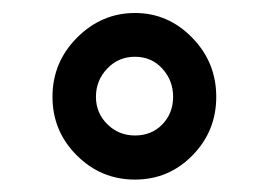

<svg xmlns="http://www.w3.org/2000/svg" viewBox="-20 -741 420 300"><path d="M190.9 -720.7Q242.7 -720.7 280.3 -682.1Q317.9 -643.6 317.9 -589.8Q317.9 -536.1 280.8 -498.3Q243.7 -460.4 190.9 -460.4Q137.7 -460.4 99.9 -498.3Q62 -536.1 62 -589.8Q62 -643.6 100.3 -682.1Q138.7 -720.7 190.9 -720.7ZM190.9 -529.3Q216.8 -529.3 233.6 -546.6Q250.5 -564 250.5 -589.8Q250.5 -615.2 233.6 -633.8Q216.8 -652.3 190.9 -652.3Q165 -652.3 147.5 -633.8Q129.9 -615.2 129.9 -589.8Q129.9 -564.5 147.7 -546.9Q165.5 -529.3 190.9 -529.3Z"/></svg>

Font: RobotoDraft Medium
Style: Regular
Weight: 500
Version: Version 2.001152; 2014